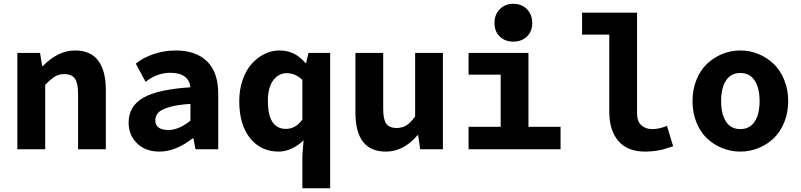

<svg xmlns="http://www.w3.org/2000/svg" viewBox="-20 -790 4237 1016"><path d="M71.8 0V-509.8H191.9L203.1 -440.9H207Q287.1 -522.9 377.9 -522.9Q460 -522.9 500 -468.8Q540 -414.6 540 -314.9V0H393.1V-295.9Q393.1 -349.6 376.5 -373.8Q359.9 -397.9 319.8 -397.9Q291.5 -397.9 269.8 -384.5Q248 -371.1 219.2 -340.8V0Z M823.7 12.2Q750 12.2 705.3 -31.5Q660.6 -75.2 660.6 -141.1Q660.6 -227.5 737.1 -272.2Q813.5 -316.9 987.8 -328.1Q983.9 -364.7 957.5 -384.8Q931.2 -404.8 881.8 -404.8Q810.5 -404.8 750.5 -356.9L698.7 -453.1Q735.8 -484.4 792.5 -503.7Q849.1 -522.9 910.6 -522.9Q1017.1 -522.9 1075.9 -465.1Q1134.8 -407.2 1134.8 -293.9V0H1014.6L1003.4 -58.1H999.5Q909.7 12.2 823.7 12.2ZM870.6 -102.1Q927.2 -102.1 987.8 -151.9V-240.2Q917.5 -235.8 875 -223.1Q832.5 -210.4 817.1 -193.4Q801.8 -176.3 801.8 -151.9Q801.8 -127 819.8 -114.5Q837.9 -102.1 870.6 -102.1Z M1580.1 206.1V32.2L1586.4 -47.9Q1559.1 -20.5 1524.2 -4.2Q1489.3 12.2 1455.1 12.2Q1359.9 12.2 1303 -59.3Q1246.1 -130.9 1246.1 -254.9Q1246.1 -315.4 1263.9 -366.9Q1281.7 -418.5 1311.5 -451.9Q1341.3 -485.4 1379.4 -504.2Q1417.5 -522.9 1458 -522.9Q1500 -522.9 1532.7 -507.3Q1565.4 -491.7 1596.2 -457H1600.1L1612.3 -509.8H1727.1V206.1ZM1493.2 -107.9Q1543.9 -107.9 1580.1 -157.2V-367.2Q1543 -402.8 1497.1 -402.8Q1454.1 -402.8 1425.8 -365Q1397.5 -327.1 1397.5 -256.8Q1397.5 -107.9 1493.2 -107.9Z M2022 12.2Q1860.8 12.2 1860.8 -194.8V-509.8H2007.8V-213.9Q2007.8 -159.7 2023.4 -136.2Q2039.1 -112.8 2079.6 -112.8Q2107.9 -112.8 2129.9 -126.2Q2151.9 -139.6 2176.8 -173.8V-509.8H2323.7V0H2203.6L2192.9 -74.2H2189Q2115.7 12.2 2022 12.2Z M2596.7 -668Q2596.7 -712.9 2624.8 -741.5Q2652.8 -770 2696.3 -770Q2740.2 -770 2768.3 -741.5Q2796.4 -712.9 2796.4 -668Q2796.4 -623.5 2768.3 -596.7Q2740.2 -569.8 2696.3 -569.8Q2652.3 -569.8 2624.5 -596.7Q2596.7 -623.5 2596.7 -668ZM2459.5 0V-119.1H2629.4V-395H2459.5V-509.8H2776.4V-119.1H2946.3V0Z M3393.1 12.2Q3300.8 12.2 3252.4 -43.7Q3204.1 -99.6 3204.1 -198.2V-606.9H3060.1V-723.1H3351.1V-190.9Q3351.1 -147 3373.8 -127Q3396.5 -106.9 3431.2 -106.9Q3469.2 -106.9 3509.3 -124L3542 -16.1Q3510.3 -5.4 3492.9 -0.5Q3475.6 4.4 3449 8.3Q3422.4 12.2 3393.1 12.2Z M3992.2 -5.9Q3946.8 12.2 3897.5 12.2Q3848.1 12.2 3802.7 -5.9Q3757.3 -23.9 3721.9 -57.1Q3686.5 -90.3 3665.5 -141.8Q3644.5 -193.4 3644.5 -254.9Q3644.5 -316.4 3665.5 -367.9Q3686.5 -419.4 3721.9 -452.9Q3757.3 -486.3 3802.7 -504.6Q3848.1 -522.9 3897.5 -522.9Q3946.8 -522.9 3992.2 -504.6Q4037.6 -486.3 4073 -452.9Q4108.4 -419.4 4129.6 -367.9Q4150.9 -316.4 4150.9 -254.9Q4150.9 -193.4 4129.6 -141.8Q4108.4 -90.3 4073 -57.1Q4037.6 -23.9 3992.2 -5.9ZM3999.5 -254.9Q3999.5 -324.2 3973.4 -364Q3947.3 -403.8 3897.5 -403.8Q3847.7 -403.8 3821.8 -364Q3795.9 -324.2 3795.9 -254.9Q3795.9 -186 3821.8 -146.5Q3847.7 -106.9 3897.5 -106.9Q3947.3 -106.9 3973.4 -146.5Q3999.5 -186 3999.5 -254.9Z"/></svg>

Font: Office Code Pro D Bold
Style: Regular
Weight: 700
Designer: Nathan Rutzky & Paul D. Hunt
Foundry: Adobe Systems Incorporated
Version: Version 1.004;PS 001.004;hotconv 1.0.70;makeotf.lib2.5.58329